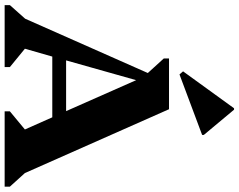

<svg xmlns="http://www.w3.org/2000/svg" viewBox="-118 -884 1003 806"><g transform="rotate(90 383.0 -481.5)"><path d="M2 0V-22L59 -86L287 -601L226 -668V-690H439L707 -85L764 -22V0H448V-22L524 -85L473 -200H218L185 -85L262 -22V0ZM234 -258H447L317 -552ZM293 -734 280 -749 435 -963H441L547 -836V-829Z"/></g></svg>

Font: Platypi
Style: Bold
Weight: 700
Designer: David Sargent
Foundry: Bolt Cutter Type
Version: Version 1.200; ttfautohint (v1.8.4.7-5d5b)